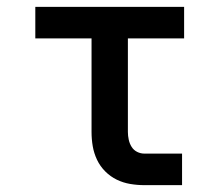

<svg xmlns="http://www.w3.org/2000/svg" viewBox="-20 -540 640 560"><path d="M401 0Q380 0 359.5 -3.5Q339 -7 320.5 -16Q302 -25 287 -40Q272 -55 263 -74Q254 -93 250.5 -113.5Q247 -134 247 -155V-428H83V-520H517V-428H353V-155Q353 -144 355.5 -132.5Q358 -121 364 -111.5Q370 -102 380 -97Q390 -92 401 -92H511V0Z"/></svg>

Font: Iosevka Etoile Semibold
Style: Regular
Weight: 600
Designer: Belleve Invis
Foundry: Belleve Invis
Version: Version 22.1.2; ttfautohint (v1.8.4)